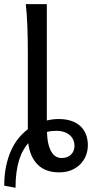

<svg xmlns="http://www.w3.org/2000/svg" viewBox="-30 -801 438 914"><path d="M193.4 -172.9Q194.8 -137.2 200.9 -113.5Q207 -89.8 216.6 -75.4Q226.1 -61 238 -54.9Q250 -48.8 263.7 -48.8Q291.5 -48.8 308.1 -65.2Q324.7 -81.5 324.7 -107.4Q324.7 -120.6 319.6 -133.3Q314.5 -146 304 -156Q293.5 -166 276.9 -172.1Q260.3 -178.2 236.8 -178.2Q226.6 -178.2 215.6 -177Q204.6 -175.8 193.4 -172.9ZM192.9 -227.5Q221.7 -234.4 249 -234.4Q283.7 -234.4 309.8 -225.3Q335.9 -216.3 353.3 -200Q370.6 -183.6 379.4 -160.6Q388.2 -137.7 388.2 -109.9Q388.2 -84 379.2 -60.8Q370.1 -37.6 352.5 -19.5Q335 -1.5 309.6 9Q284.2 19.5 251.5 19.5Q186 19.5 149.2 -17.6Q112.3 -54.7 104.5 -119.6Q91.3 -104.5 80.1 -84.5Q68.8 -64.5 60.8 -38.3Q52.7 -12.2 48.3 20.5Q43.9 53.2 43.9 92.8L-9.8 83Q-9.8 32.7 -1.2 -8.5Q7.3 -49.8 22.2 -83.3Q37.1 -116.7 57.6 -142.1Q78.1 -167.5 102.5 -185.5V-551.8Q102.5 -623 100.1 -680.9Q97.7 -738.8 92.8 -781.2H192.9Z"/></svg>

Font: Andika Compact
Style: Regular
Weight: 400
Designer: Victor Gaultney, Annie Olsen, Julie Remington, Don Collingsworth, Eric Hays, Becca Hirsbrunner
Foundry: SIL International
Version: Version 5.000 ; LnSpcTght